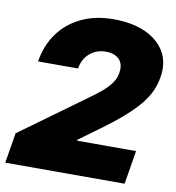

<svg xmlns="http://www.w3.org/2000/svg" viewBox="-82 -811 809 885"><g transform="rotate(10 322.0 -369.0)"><path d="M1.5 0 24.9 -141.6 333.5 -365.7Q362.8 -386.7 387 -407.2Q411.1 -427.7 427.2 -450Q443.4 -472.2 447.3 -499Q452.1 -526.9 443.6 -545.9Q435.1 -564.9 416 -574.7Q397 -584.5 369.6 -584.5Q341.8 -584.5 318.1 -573Q294.4 -561.5 278.1 -539.8Q261.7 -518.1 256.3 -485.8H69.3Q82 -564 123.3 -620.1Q164.6 -676.3 229.7 -707Q294.9 -737.8 379.4 -737.8Q466.3 -737.8 528.3 -710Q590.3 -682.1 619.9 -631.3Q649.4 -580.6 637.7 -511.7Q632.3 -479 618.7 -447.8Q605 -416.5 578.1 -383.3Q551.3 -350.1 507.3 -311.5Q463.4 -272.9 397.5 -225.1L310.5 -161.6L309.6 -157.2H585.9L560.1 0Z"/></g></svg>

Font: Inter 17pt Black
Style: Italic
Weight: 900
Italic angle: -9.3988°
Version: Version 4.001;git-66647c0bb